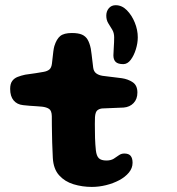

<svg xmlns="http://www.w3.org/2000/svg" viewBox="-20 -724 697 756"><path d="M341.5 12Q304 12 269.5 1.5Q235 -9 212.8 -33.8Q190.5 -58.5 188 -102Q187.5 -115 186.8 -130.2Q186 -145.5 185.5 -162.2Q185 -179 184.8 -196.5Q184.5 -214 184.2 -231.8Q184 -249.5 184 -266.5Q183.5 -288.5 173.2 -295.2Q163 -302 145.5 -304Q135.5 -305 122.8 -305.8Q110 -306.5 96.8 -307.5Q83.5 -308.5 71 -310Q47 -312.5 33.5 -328.8Q20 -345 20 -374Q20 -394 28 -405Q36 -416 49.5 -421.2Q63 -426.5 79.5 -430Q103 -433 120.2 -435.8Q137.5 -438.5 151.5 -441Q166 -443.5 174.2 -450.2Q182.5 -457 184.5 -473.5Q186 -485 187.2 -497.2Q188.5 -509.5 190 -521.5Q191.5 -533.5 194 -542.5Q202.5 -570 217 -582Q231.5 -594 263 -594Q288 -594 302.5 -587.8Q317 -581.5 325 -568Q333 -554.5 337.5 -532.5Q339.5 -519 340.8 -509Q342 -499 343 -490.5Q344 -482 345 -474Q346 -466 347 -457.5Q349 -442.5 358.8 -435.2Q368.5 -428 383.5 -425.5Q396.5 -424 410 -422.2Q423.5 -420.5 436.2 -419Q449 -417.5 460 -416Q484 -412.5 502.5 -400.2Q521 -388 521 -359.5Q521 -334 506 -318.2Q491 -302.5 467 -300.5Q441.5 -299 419 -298.5Q396.5 -298 382.5 -297Q371.5 -296 363.5 -289.8Q355.5 -283.5 354 -263Q353.5 -250 353.5 -236Q353.5 -222 353.8 -208Q354 -194 354.2 -180.5Q354.5 -167 355.5 -154.8Q356.5 -142.5 357.5 -132Q360 -110 369.2 -101Q378.5 -92 399 -92Q416.5 -92 427.8 -99Q439 -106 448.2 -112.8Q457.5 -119.5 469.5 -119.5Q487 -119.5 494.5 -110.2Q502 -101 502 -83Q502 -62 487.5 -44.5Q473 -27 449.5 -14.5Q426 -2 397.8 5Q369.5 12 341.5 12ZM465.5 -471.5Q444.5 -471.5 435.5 -480.2Q426.5 -489 426.5 -506Q426.5 -517.5 428 -537.2Q429.5 -557 429.5 -577Q429.5 -594.5 422 -607Q414.5 -619.5 406.5 -632.2Q398.5 -645 398.5 -662.5Q398.5 -679.5 408.5 -691.5Q418.5 -703.5 435.5 -703.5Q460 -703.5 479.5 -683.8Q499 -664 510.8 -635Q522.5 -606 522.5 -577Q522.5 -554.5 515 -530Q507.5 -505.5 494.8 -488.5Q482 -471.5 465.5 -471.5Z"/></svg>

Font: Gluten SemiBold
Style: Regular
Weight: 600
Designer: Tyler Finck
Foundry: Etcetera Type Company
Version: Version 1.300